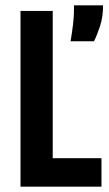

<svg xmlns="http://www.w3.org/2000/svg" viewBox="-20 -701 411 721"><path d="M57 0V-660H178V0ZM88 0V-107H361V0ZM245 -546Q251 -582 254 -607.5Q257 -633 257.5 -651Q258 -669 258 -681H367Q367 -638 356 -604Q345 -570 333 -546Z"/></svg>

Font: Bricolage Grotesque 24pt Condensed SemiBold
Style: Regular
Weight: 600
Width: 3
Designer: Mathieu Triay
Foundry: Atelier Triay
Version: Version 1.001;gftools[0.9.33.dev8+g029e19f]